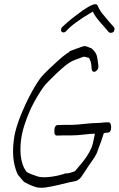

<svg xmlns="http://www.w3.org/2000/svg" viewBox="-20 -854 564 912"><path d="M178 38Q158 38 149 34Q141 32 127.5 26.5Q114 21 96 11Q91 7 83.5 -2Q76 -11 65 -24Q42 -72 42 -136Q42 -149 43 -163Q44 -177 46 -192Q54 -256 100 -356Q135 -431 169 -479Q176 -489 191.5 -505Q207 -521 231 -543Q257 -568 276.5 -584Q296 -600 309 -607V-610L346 -624Q378 -636 382 -635Q391 -635 412 -625H414Q419 -620 423 -616.5Q427 -613 428 -611Q437 -600 440 -589Q442 -582 443.5 -571Q445 -560 447 -544Q449 -531 442 -522Q435 -513 427 -513Q416 -513 415 -529Q415 -544 411 -561L403 -579L379 -585Q378 -585 364 -580Q350 -575 335 -569Q320 -563 316 -560Q296 -550 246 -503Q224 -482 209.5 -467Q195 -452 188 -443Q169 -416 153 -388.5Q137 -361 124 -333Q87 -249 80 -189Q77 -167 77 -146Q77 -76 106 -38Q111 -34 124 -28.5Q137 -23 159 -16Q170 -12 189 -12Q203 -12 219.5 -14Q236 -16 255 -20Q288 -28 291 -31L292 -30Q309 -30 336 -41L364 -74Q398 -114 414 -151Q421 -166 431 -219Q422 -219 409.5 -218Q397 -217 380 -215Q364 -213 349.5 -212Q335 -211 323 -211H287L250 -210Q238 -210 238 -230Q238 -260 255 -260L290 -261H325Q336 -261 351 -262.5Q366 -264 385 -266Q404 -268 419.5 -269Q435 -270 446 -270Q451 -270 457 -270.5Q463 -271 470 -272Q478 -273 484 -273Q490 -273 494 -273Q508 -273 508 -250Q508 -224 491 -224Q481 -224 473 -221Q469 -207 460.5 -183Q452 -159 439 -125Q432 -110 416.5 -88.5Q401 -67 381 -36L367 -15Q358 -2 343 5L300 14H301Q207 38 178 38ZM505 -698Q500 -698 496 -702Q486 -714 476 -725.5Q466 -737 456 -748Q444 -762 435 -774.5Q426 -787 421 -799Q327 -744 295 -707Q289 -700 282 -700Q270 -700 270 -712Q270 -720 275 -725Q283 -733 300 -748Q317 -763 344 -783Q410 -834 433 -834H435Q440 -834 443 -829Q453 -803 479 -774Q489 -761 500 -749Q511 -737 521 -725Q524 -722 524 -718Q524 -698 505 -698Z"/></svg>

Font: Square Peg
Style: Regular
Weight: 400
Designer: Robert E. Leuschke
Foundry: Robert E. Leuschke
Version: Version 1.010; ttfautohint (v1.8.4.7-5d5b)